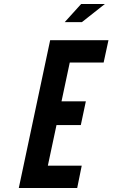

<svg xmlns="http://www.w3.org/2000/svg" viewBox="-20 -935 560 955"><path d="M73.5 0H364L386.5 -111H218L261 -313H382L407 -431H286L327 -624H495.5L519.5 -735H229.5ZM302 -825H387.5L501.5 -915H383.5Z"/></svg>

Font: League Gothic SemiExpanded Italic
Style: Regular
Weight: 400
Width: 6
Designer: The League of Moveable Type
Version: Version 1.600; ttfautohint (v1.8.3)